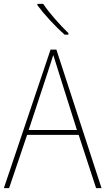

<svg xmlns="http://www.w3.org/2000/svg" viewBox="-20 -971 544 991"><path d="M476 0 386 -275H120L27 0H0L241 -715H271L504 0ZM282 -601Q276 -621 269.5 -641Q263 -661 255 -687Q248 -665 241 -643.5Q234 -622 227 -600L128 -300H377ZM203 -951Q227 -915 264 -873Q301 -831 333 -800V-792H314Q278 -823 238.5 -866Q199 -909 173 -944V-951Z"/></svg>

Font: Noto Sans Tamil SemiCondensed Thin
Style: Regular
Weight: 100
Width: 4
Designer: Jelle Bosma - Monotype Design Team
Foundry: Monotype Imaging Inc.
Version: Version 2.004; ttfautohint (v1.8.4.7-5d5b)